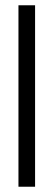

<svg xmlns="http://www.w3.org/2000/svg" viewBox="-20 -708 204 728"><path d="M50 0V-688H113V0Z"/></svg>

Font: Saira Ultra Condensed
Style: Regular
Weight: 400
Width: 1
Designer: Hector Gatti with collaboration of the Omnibus-Type team
Foundry: Omnibus-Type
Version: Version 1.001; ttfautohint (v1.8)